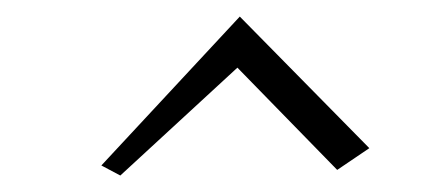

<svg xmlns="http://www.w3.org/2000/svg" viewBox="-20 -692 540 233"><path d="M271 -671.9 428.2 -512.2 389.2 -485.8 268.1 -609.9 126 -479 103 -491.2Z"/></svg>

Font: Aref Ruqaa
Style: Regular
Weight: 400
Designer: Abdoulla Aref
Version: Version 0.7